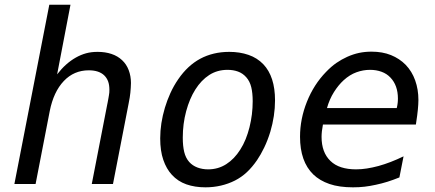

<svg xmlns="http://www.w3.org/2000/svg" viewBox="-20 -780 1846 814"><path d="M189 -759.8H278.8L222.2 -464.8Q258.3 -511.7 301.8 -536.1Q322.8 -547.9 344.7 -554Q366.7 -560.1 394 -560.1Q426.3 -560.1 452.6 -551.3Q479 -542.5 497.6 -524.9Q516.1 -507.8 525.6 -482.7Q535.2 -457.5 535.2 -428.2Q535.2 -419.9 534.4 -408.4Q533.7 -397 532.7 -387.2Q531.7 -377.4 530 -366.7Q528.3 -356 524.9 -338.9L459 0H369.1L435.1 -339.4Q436.5 -343.8 436 -343.5Q435.5 -343.3 436.5 -346.2Q438.5 -356.4 439.7 -363.5Q440.9 -370.6 441.9 -376.5Q442.9 -382.3 443.4 -387.5Q443.8 -392.6 443.8 -398.9Q443.8 -420.4 438.2 -435.3Q432.6 -450.2 421.4 -460.9Q398.9 -481.9 356.4 -481.9Q293.5 -481.9 250.5 -436.5Q207 -390.6 190.9 -309.1L130.9 0H41Z M851.1 14.2Q806.2 14.2 770 1.5Q733.9 -11.2 708.5 -39.1Q685.5 -64 672.4 -102.1Q659.2 -140.1 659.2 -193.4Q659.2 -256.8 679.2 -323.7Q688.5 -354.5 702.4 -385.3Q716.3 -416 735.8 -444.3Q775.4 -502 828.6 -530.8Q883.3 -560.1 952.1 -560.1Q996.6 -560.1 1033.4 -547.4Q1070.3 -534.7 1096.2 -507.8Q1146 -455.6 1146 -354.5Q1146 -288.6 1126 -221.2Q1114.7 -184.6 1100.1 -154.3Q1085.4 -124 1069.8 -101.1Q1049.3 -71.3 1026.6 -50Q1003.9 -28.8 976.1 -14.6Q948.2 -0.5 916.7 6.8Q885.3 14.2 851.1 14.2ZM862.3 -62Q904.8 -62 939.2 -84Q973.6 -106 998.5 -145.5Q1011.7 -166 1021.5 -190.2Q1031.2 -214.4 1037.8 -240.7Q1044.4 -267.1 1047.9 -294.9Q1051.3 -322.8 1051.3 -350.6Q1051.3 -385.7 1045.2 -410.6Q1039.1 -435.5 1023.9 -452.6Q1009.3 -469.2 989 -476.6Q968.8 -483.9 944.8 -483.9Q900.9 -483.9 866.9 -461.9Q833 -439.9 808.1 -400.4Q783.7 -361.8 769.3 -308.6Q754.9 -255.4 754.9 -196.3Q754.9 -161.1 761 -135.7Q767.1 -110.4 782.2 -93.3Q796.4 -77.6 817.1 -69.8Q837.9 -62 862.3 -62Z M1476.6 14.2Q1418 14.2 1376.7 0Q1335.4 -14.2 1308.1 -40.5Q1252 -95.2 1252 -200.2Q1252 -275.4 1281.2 -348.6Q1310.5 -421.9 1362.3 -475.1Q1384.3 -498 1406.2 -513.2Q1428.2 -528.3 1452.1 -539.1Q1477.1 -550.3 1502.2 -555.7Q1527.3 -561 1555.2 -561Q1601.6 -561 1637.7 -546.4Q1673.8 -531.7 1699.7 -505.4Q1726.6 -477.5 1740.2 -439.2Q1753.9 -400.9 1753.9 -356Q1753.9 -345.7 1753.2 -336.4Q1752.4 -327.1 1751.5 -314.9Q1750.5 -307.1 1748.8 -291.3Q1747.1 -275.4 1743.2 -252H1349.1Q1346.2 -237.3 1344.7 -223.6Q1343.3 -210.9 1343.3 -199.7Q1343.3 -133.8 1380.9 -97.7Q1399.4 -79.6 1426.8 -70.8Q1454.1 -62 1489.3 -62Q1512.2 -62 1535.4 -65.7Q1558.6 -69.3 1584.5 -76.2Q1635.7 -90.3 1690.9 -117.2L1673.3 -27.8Q1645.5 -16.6 1622.1 -9.3Q1598.6 -2 1573.2 3.4Q1548.8 8.8 1525.9 11.5Q1502.9 14.2 1476.6 14.2ZM1662.1 -321.8Q1663.6 -328.6 1664.6 -334Q1665.5 -339.4 1666 -343.8Q1666.5 -347.7 1666.7 -351.8Q1667 -356 1667 -361.8Q1667 -418 1635.3 -451.2Q1619.6 -467.8 1597.4 -475.8Q1575.2 -483.9 1548.8 -483.9Q1519.5 -483.9 1491.2 -473.6Q1462.9 -463.4 1437 -439.9Q1414.6 -419.4 1395.8 -389.6Q1377 -359.9 1366.2 -321.8Z"/></svg>

Font: Hack
Style: Italic
Weight: 400
Italic angle: -11°
Monospace: yes
Designer: Christopher Simpkins
Foundry: Christopher Simpkins
Version: Version 2.019; ttfautohint (v1.4.1) -l 4 -r 80 -G 350 -x 0 -